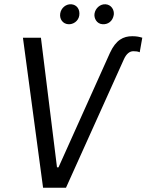

<svg xmlns="http://www.w3.org/2000/svg" viewBox="-20 -876 684 896"><path d="M493 -629C521 -690 556 -707 597 -707C619 -707 630 -704 644 -700L632 -632C623 -636 615 -637 602 -637C586 -637 570 -626 558 -599L288 0H181L87 -700H171L246 -95H253ZM298 -763C321 -761 346 -777 350 -804C354 -833 338 -854 313 -856C288 -858 265 -839 261 -813C257 -787 273 -765 298 -763ZM458 -763C483 -761 506 -776 511 -807C514 -829 500 -854 473 -856C448 -858 425 -838 421 -812C418 -791 431 -765 458 -763Z"/></svg>

Font: Fixel Text 20240404
Style: Italic
Weight: 400
Width: 4
Italic angle: -10°
Designer: AlfaBravo + MacPaw
Foundry: Kyrylo Tkachov, Marchela Mozhyna, Serhii Makarenko, Maria Weinstein, Zakhar Kryvoshyya
Version: Version 1.211;Glyphs 3.2 (3225)